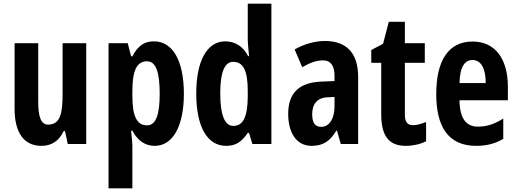

<svg xmlns="http://www.w3.org/2000/svg" viewBox="-20 -780 2800 1040"><path d="M447 -546H319V-268C319 -163 305 -105 240 -105C203 -105 187 -146 187 -228V-546H59V-191C59 -65 107 10 204 10C260 10 300 -17 325 -70H332L347 0H447Z M814 -556C767 -556 731 -539 697 -475H690L672 -546H568V240H697V10C697 -3 695 -29 690 -72H697C727 -16 768 10 818 10C916 10 976 -96 976 -272C976 -454 914 -556 814 -556ZM776 -448C825 -448 845 -389 845 -271C845 -157 824 -101 776 -101C722 -101 697 -150 697 -259V-287C697 -400 722 -448 776 -448Z M1205 10C1258 10 1289 -12 1322 -60H1329L1347 0H1450V-760H1322V-569C1322 -541 1326 -516 1329 -476H1324C1296 -531 1251 -556 1200 -556C1102 -556 1043 -451 1043 -274C1043 -96 1101 10 1205 10ZM1244 -98C1197 -98 1173 -157 1173 -275C1173 -387 1196 -445 1243 -445C1298 -445 1322 -397 1322 -288V-256C1321 -147 1297 -98 1244 -98Z M1740 -558C1685 -558 1626 -541 1576 -512L1617 -416C1663 -442 1695 -453 1730 -453C1773 -453 1792 -421 1792 -370V-341L1720 -338C1603 -333 1541 -279 1541 -163C1541 -74 1577 10 1668 10C1732 10 1769 -17 1802 -73H1805L1826 0H1920V-363C1920 -494 1856 -558 1740 -558ZM1754 -253 1792 -255V-204C1792 -136 1763 -93 1720 -93C1688 -93 1671 -113 1671 -161C1671 -216 1698 -251 1754 -253Z M2217 -102C2186 -102 2173 -121 2173 -158V-440H2281V-546H2173V-662H2086L2055 -543L1991 -509V-440H2045V-162C2045 -46 2084 10 2178 10C2217 10 2258 1 2288 -15V-119C2259 -108 2238 -102 2217 -102Z M2540 -555C2411 -555 2343 -455 2343 -270C2343 -98 2405 10 2559 10C2613 10 2662 -1 2706 -28V-138C2657 -107 2616 -94 2568 -94C2504 -94 2470 -140 2469 -237H2731V-310C2731 -460 2663 -555 2540 -555ZM2539 -455C2587 -455 2611 -407 2611 -330H2469C2471 -421 2499 -455 2539 -455Z"/></svg>

Font: Noto Sans Tamil ExtraCondensed
Style: Bold
Weight: 700
Width: 2
Designer: Jelle Bosma - Monotype Design Team
Foundry: Monotype Imaging Inc.
Version: Version 2.004